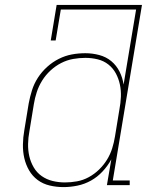

<svg xmlns="http://www.w3.org/2000/svg" viewBox="-20 -755 640 783"><path d="M239 8Q210 8 182.5 1.5Q155 -5 133.5 -21Q112 -37 98.5 -60.5Q85 -84 79 -110.5Q73 -137 73.5 -166Q74 -195 79 -223L97 -333Q102 -360 110.5 -387Q119 -414 134.5 -438Q150 -462 172 -482Q194 -502 220 -515Q246 -528 273 -533Q300 -538 328 -538Q357 -538 385 -530.5Q413 -523 434 -505.5Q455 -488 467.5 -463Q480 -438 484 -410L535 -716H228L207 -590H187L211 -735H559L440 -19H509V0H416L434 -105Q419 -78 398 -55.5Q377 -33 351 -18.5Q325 -4 296 2Q267 8 239 8ZM245 -11Q269 -11 294 -15.5Q319 -20 342 -32.5Q365 -45 384 -63.5Q403 -82 416.5 -104Q430 -126 437.5 -150Q445 -174 449 -199L467 -309Q472 -335 473 -360.5Q474 -386 469 -410Q464 -434 452.5 -455.5Q441 -477 422 -492Q403 -507 378.5 -513Q354 -519 328 -519Q303 -519 278 -514.5Q253 -510 229.5 -498Q206 -486 186 -467.5Q166 -449 152 -426.5Q138 -404 130 -379.5Q122 -355 118 -330L100 -220Q95 -194 94.5 -168Q94 -142 99.5 -118Q105 -94 117.5 -72.5Q130 -51 150 -37Q170 -23 194.5 -17Q219 -11 245 -11Z"/></svg>

Font: Iosevka Slab ThExObl
Style: Regular
Weight: 100
Width: 7
Italic angle: -9°
Monospace: yes
Designer: Belleve Invis
Foundry: Belleve Invis
Version: Version 11.1.1; ttfautohint (v1.8.3)